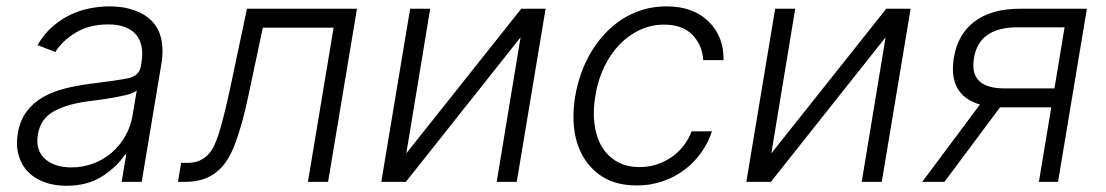

<svg xmlns="http://www.w3.org/2000/svg" viewBox="-20 -573 3484 605"><path d="M35.9 -152.3Q43 -192.8 63 -220.3Q83.1 -247.9 114 -266Q144.9 -284.1 185 -294.2Q225.1 -304.3 272.4 -310Q307.9 -314.3 334.5 -318.2Q361.2 -322.1 380.3 -325.6Q418.3 -332.7 423.7 -363.3L425.8 -376.1Q430.4 -403.8 426.1 -426.1Q421.9 -448.5 408.7 -464Q395.6 -479.4 373.6 -487.7Q351.6 -496.1 320.7 -496.1Q261.7 -496.1 218.8 -470.2Q175.4 -443.9 154.5 -409.1L98.4 -430.8Q117.5 -464.5 143.8 -487.7Q170.1 -511 200.1 -525.6Q230.1 -540.1 262.3 -546.5Q294.4 -552.9 325.3 -552.9Q340.9 -552.9 357.1 -551.1Q373.2 -549.4 389 -545.1Q404.8 -540.8 419.7 -533.9Q434.7 -527 447.4 -516.7Q460.2 -506.7 470 -492.9Q479.8 -479 485.3 -460.9Q490.8 -442.8 491.8 -420.3Q492.9 -397.7 488.3 -370.4L426.5 0H363.3L377.8 -86.3H373.9Q351.2 -50.1 304.3 -18.8Q257.1 12.4 188.9 12.4Q152 12.4 121.1 1.4Q90.2 -9.6 69.2 -30.5Q48.3 -51.5 39.1 -82.2Q29.8 -112.9 35.9 -152.3ZM121.4 -72.8Q152 -45.5 204.9 -45.5Q240.8 -45.5 273.3 -57.5Q305.8 -69.6 331.3 -91.4Q356.9 -113.3 374.3 -143.3Q391.7 -173.3 397.7 -209.2L410.9 -288Q400.9 -279.1 373.6 -272.7Q360.4 -269.5 345.7 -266.9Q331 -264.2 316.6 -261.9Q302.2 -259.6 288.7 -257.8Q275.2 -256 263.8 -254.6Q193.2 -246.1 150.6 -222.7Q107.6 -199.2 99.4 -149.5Q91.3 -99.8 121.4 -72.8Z M550.8 -59.7H567.8Q590.9 -59.7 607.1 -66.2Q623.2 -72.8 634.8 -84.7Q646.3 -96.6 654.3 -113.1Q662.3 -129.6 668.7 -149.9Q676.8 -175.4 685.5 -209.7Q694.2 -244 704.2 -290.1L758.2 -545.5H1104.8L1013.8 0H950.3L1031.2 -485.8H808.2L762.1 -268.8Q752.5 -223 742.4 -186.8Q732.2 -150.6 720.9 -120.4Q709.9 -90.6 695.3 -68Q680.8 -45.5 661.6 -30.4Q642.4 -15.3 618.3 -7.6Q594.1 0 563.6 0H540.8Z M1272.4 -545.5H1335.6L1260.3 -89.8L1622.5 -545.5H1699.2L1608.3 0H1545.1L1620.4 -455.6L1258.9 0H1181.5Z M1792.6 -270.2Q1798.7 -306.5 1811.1 -341.6Q1823.5 -376.8 1842.2 -408.2Q1860.8 -439.6 1885.3 -466.1Q1909.8 -492.5 1939.6 -511.9Q1969.5 -531.2 2004.6 -542.1Q2039.8 -552.9 2079.5 -552.9Q2121.4 -552.9 2154.1 -541.5Q2186.8 -530.2 2211.6 -506.4Q2261.4 -458.5 2259.9 -383.5H2196Q2193.2 -430.8 2161.9 -463.1Q2130.7 -495.4 2072.1 -495.4Q2032.7 -495.4 1997 -479Q1961.3 -462.7 1932.7 -433.2Q1904.1 -403.8 1884.2 -362.7Q1864.3 -321.7 1856.2 -272.4Q1847.7 -222.7 1853.3 -181.1Q1859 -139.6 1877.1 -109.7Q1895.2 -79.9 1925.2 -63.2Q1955.3 -46.5 1995.4 -46.5Q2023.1 -46.5 2048.3 -54.5Q2073.5 -62.5 2095 -77.1Q2116.5 -91.6 2133 -112.6Q2149.5 -133.5 2159.4 -159.1H2223.4Q2211.3 -122.2 2188.7 -90.9Q2166.2 -59.7 2135.5 -36.9Q2104.8 -14.2 2066.9 -1.4Q2029.1 11.4 1986.9 11.4Q1912.3 11.4 1865.1 -25.2Q1816.4 -62.9 1797.8 -125.4Q1779.1 -187.9 1792.6 -270.2Z M2422.6 -545.5H2485.8L2410.5 -89.8L2772.7 -545.5H2849.4L2758.5 0H2695.3L2770.6 -455.6L2409.1 0H2331.7Z M2886 0 3067.8 -243.6Q2966.3 -273.8 2985.8 -391.3Q2998.2 -466.3 3051.7 -505.9Q3105.1 -545.5 3194.2 -545.5H3404.8L3313.9 0H3253.6L3292.6 -234.7H3131L2956 0ZM3145.6 -294.4H3302.6L3334.5 -486.9H3184.3Q3064.3 -486.2 3049 -389.6Q3033 -294.4 3145.6 -294.4Z"/></svg>

Font: Inter P Light
Style: Italic
Weight: 300
Italic angle: 9.39999°
Designer: Rasmus Andersson
Foundry: rsms
Version: Version 3.018;git-588b23468